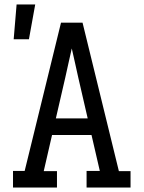

<svg xmlns="http://www.w3.org/2000/svg" viewBox="-20 -836 640 856"><path d="M38 0V-74H90L192 -490L252 -735H348L510 -73H562V0H366V-74H425L388 -234H212L175 -73H234V0ZM371 -308 329 -490Q322 -523 314.5 -555.5Q307 -588 300 -620Q293 -588 285.5 -555.5Q278 -523 271 -490L229 -308ZM41 -661 54 -816H137L109 -661Z"/></svg>

Font: Iosevka Plex Etoile
Style: Regular
Weight: 400
Designer: Belleve Invis
Foundry: Belleve Invis
Version: Version 25.1.1; ttfautohint (v1.8.4)